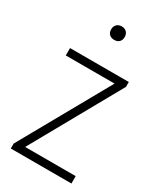

<svg xmlns="http://www.w3.org/2000/svg" viewBox="-189 -819 753 890"><g transform="rotate(30 187.5 -374.0)"><path d="M80.5 -39.5H351V0H26.5V-26.5L292.5 -501H31.5V-540.5H346V-514.5ZM153 -711Q153 -727.5 163 -737.5Q173 -747.5 189.5 -747.5Q206 -747.5 215.8 -737.5Q225.5 -727.5 225.5 -711Q225.5 -694.5 215.8 -685Q206 -675.5 189.5 -675.5Q173 -675.5 163 -685Q153 -694.5 153 -711Z"/></g></svg>

Font: Encode Sans Condensed ExLight
Style: Regular
Weight: 275
Width: 3
Designer: Multiple Designers
Foundry: Impallari Type
Version: Version 2.000